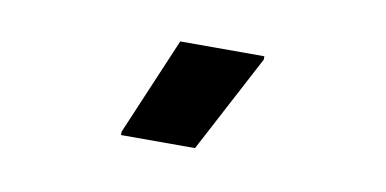

<svg xmlns="http://www.w3.org/2000/svg" viewBox="-32 -765 565 281"><g transform="rotate(10 250.0 -625.0)"><path d="M266.7 -550H156.7V-555L218.3 -700H343.3V-695Z"/></g></svg>

Font: Familjen Grotesk Variable
Style: Regular
Weight: 400
Designer: Anders Wikstroem, Jonas Baeckman, Matilda Gysing, Kristian Moeller
Foundry: Familjen STHLM AB
Version: Version 2.000